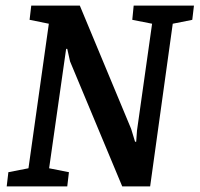

<svg xmlns="http://www.w3.org/2000/svg" viewBox="-20 -668 715 688"><path d="M4 0 10 -51 82 -65 155 -583 86 -597 92 -648H266L450 -206L464 -160H468L471 -201L525 -583L454 -597L459 -648H675L669 -597L599 -583L518 0H418L231 -448L221 -493H217L156 -65L227 -51L221 0Z"/></svg>

Font: Faustina Light SemiBold
Style: Italic
Weight: 600
Italic angle: -8°
Version: Version 1.200